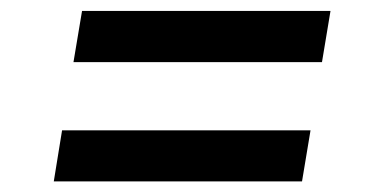

<svg xmlns="http://www.w3.org/2000/svg" viewBox="-20 -463 698 352"><path d="M114.7 -349.1 130.4 -442.9H585.9L570.3 -349.1ZM78.6 -130.4 93.8 -224.1H549.3L533.7 -130.4Z"/></svg>

Font: Inter 20pt Medium
Style: Italic
Weight: 500
Italic angle: -9.3988°
Version: Version 4.001;git-66647c0bb